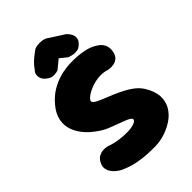

<svg xmlns="http://www.w3.org/2000/svg" viewBox="-247 -951 1051 1051"><g transform="rotate(-45 278.5 -425.5)"><path d="M316 -1Q258 0 215 -5.5Q172 -11 144 -20Q116 -29 102 -35.5Q88 -42 88 -42Q88 -42 80 -47Q72 -52 61 -61.5Q50 -71 41.5 -84.5Q33 -98 31 -114.5Q29 -131 39 -150Q50 -171 65.5 -179Q81 -187 95.5 -188Q110 -189 120 -187Q130 -185 130 -185Q163 -173 198 -168Q233 -163 263 -164Q293 -165 312.5 -172Q332 -179 333 -191Q333 -197 324.5 -203Q316 -209 299 -216Q282 -223 258 -231.5Q234 -240 204 -252Q186 -259 162 -274Q138 -289 114.5 -310Q91 -331 73 -357.5Q55 -384 47.5 -414.5Q40 -445 48 -479.5Q56 -514 86 -550Q117 -587 153 -608.5Q189 -630 227 -640Q265 -650 300 -651.5Q335 -653 362.5 -650.5Q390 -648 406 -644.5Q422 -641 422 -641Q422 -641 432.5 -638Q443 -635 458 -628Q473 -621 488 -609.5Q503 -598 511.5 -580Q520 -562 517 -537Q513 -509 499 -496Q485 -483 468.5 -480Q452 -477 439.5 -478.5Q427 -480 427 -480Q394 -491 359.5 -487Q325 -483 297 -471Q269 -459 252.5 -445Q236 -431 239 -421Q242 -411 263.5 -400.5Q285 -390 317 -377.5Q349 -365 383.5 -349Q418 -333 448 -312Q478 -291 495 -264Q525 -216 527 -175.5Q529 -135 510.5 -103Q492 -71 460.5 -49Q429 -27 391 -14.5Q353 -2 316 -1ZM159 -681Q141 -694 135 -706.5Q129 -719 129 -729.5Q129 -740 131.5 -746.5Q134 -753 134 -753Q147 -771 158 -784Q169 -797 183 -809Q197 -821 219 -837Q228 -845 246.5 -848Q265 -851 285.5 -848Q306 -845 322 -832L403 -780Q403 -780 410.5 -772Q418 -764 424.5 -751Q431 -738 429 -722Q427 -706 408 -689Q395 -677 380 -674.5Q365 -672 351.5 -674.5Q338 -677 329.5 -680Q321 -683 321 -683L280 -716Q268 -706 254 -694.5Q240 -683 229 -674Q229 -674 218.5 -671Q208 -668 192 -668.5Q176 -669 159 -681Z"/></g></svg>

Font: Sour Gummy Black
Style: Regular
Weight: 900
Designer: Stefie Justprince
Foundry: Eifetstype
Version: Version 1.000